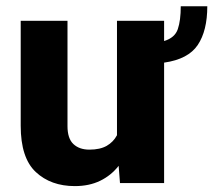

<svg xmlns="http://www.w3.org/2000/svg" viewBox="-20 -596 695 625"><path d="M568.4 -575.7H654.8Q654.8 -496.1 623.8 -449.7Q592.8 -403.3 514.2 -392.1V0H370.6L366.2 -56.2Q341.8 -24.9 306.2 -7.6Q270.5 9.8 223.6 9.8Q145.5 9.8 96.4 -36.1Q47.4 -82 47.4 -186.5V-528.3H199.7V-185.5Q199.7 -145 219 -127Q238.3 -108.9 271 -108.9Q305.7 -108.9 327.4 -121.3Q349.1 -133.8 360.8 -155.8V-528.3H514.2V-462.4Q549.3 -473.1 558.8 -501.2Q568.4 -529.3 568.4 -575.7Z"/></svg>

Font: Vazirmatn FD ExtraBold
Style: Regular
Weight: 800
Designer: Saber Rastikerdar
Foundry: Saber Rastikerdar
Version: Version 33.003